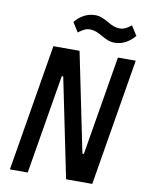

<svg xmlns="http://www.w3.org/2000/svg" viewBox="-97 -971 794 1040"><g transform="rotate(10 300.0 -451.5)"><path d="M470 -774C517 -774 555 -800 580 -831L547 -883C523 -864 505 -855 484 -855C461 -855 441 -863 416 -878C393 -890 373 -903 341 -903C294 -903 256 -877 231 -846L264 -794C288 -813 306 -822 327 -822C350 -822 370 -814 395 -799C418 -787 438 -774 470 -774ZM340 0H484L600 -698H502L411 -152H403L291 -698H147L31 0H129L220 -546H228Z"/></g></svg>

Font: IBM Mono Medium
Style: Italic
Weight: 500
Italic angle: -9°
Monospace: yes
Designer: Mike Abbink, Paul van der Laan, Pieter van Rosmalen
Foundry: Bold Monday
Version: Version 2.3